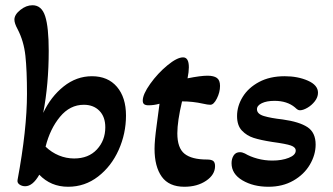

<svg xmlns="http://www.w3.org/2000/svg" viewBox="-20 -700 1273 733"><path d="M130 -33Q105 11 76 11Q64 11 54.5 4.5Q45 -2 47 -13Q83 -206 83 -342Q83 -431 77 -487Q71 -543 47 -589Q35 -611 35 -625Q35 -644 57.5 -662Q80 -680 104 -680Q139 -680 152.5 -638Q166 -596 166 -506Q166 -378 145 -269Q174 -331 223 -370Q272 -409 331 -409Q392 -409 426.5 -368.5Q461 -328 461 -259Q461 -190 433 -127.5Q405 -65 354.5 -26Q304 13 240 13Q174 13 130 -33ZM382 -214Q382 -254 359.5 -277Q337 -300 300 -300Q247 -300 209 -254Q171 -208 154 -140Q177 -118 205 -106.5Q233 -95 263 -95Q318 -95 350 -129.5Q382 -164 382 -214Z M570 -132Q570 -163 578 -221L589 -304Q568 -298 547 -298Q536 -298 530.5 -302Q525 -306 525 -316Q525 -340 553.5 -380Q582 -420 619 -450.5Q656 -481 679 -481Q701 -481 701 -443Q701 -426 696 -401Q746 -411 772 -411Q796 -411 808 -402.5Q820 -394 820 -372Q820 -348 808 -324Q796 -300 783 -300Q773 -300 756 -304Q716 -313 675 -313Q657 -237 657 -191Q657 -135 684.5 -113Q712 -91 770 -91Q787 -91 794 -85.5Q801 -80 801 -66Q801 -33 767 -10Q733 13 684 13Q625 13 597.5 -25.5Q570 -64 570 -132Z M864 -77Q864 -94 872 -106.5Q880 -119 896 -119Q905 -119 915 -114Q935 -102 962.5 -94.5Q990 -87 1020 -87Q1056 -87 1082.5 -97.5Q1109 -108 1109 -125Q1109 -138 1090.5 -144.5Q1072 -151 1020 -158Q975 -165 948.5 -173.5Q922 -182 903.5 -201.5Q885 -221 885 -257Q885 -295 906.5 -330Q928 -365 969 -387Q1010 -409 1067 -409Q1117 -409 1155.5 -392Q1194 -375 1194 -346Q1194 -329 1182 -313.5Q1170 -298 1153.5 -288.5Q1137 -279 1125 -279Q1120 -279 1115.5 -282Q1111 -285 1106 -290Q1076 -315 1028 -315Q998 -315 979.5 -306Q961 -297 961 -283Q961 -265 987.5 -257Q1014 -249 1059 -244Q1123 -235 1154 -214.5Q1185 -194 1185 -148Q1185 -109 1163 -71.5Q1141 -34 1100 -10.5Q1059 13 1005 13Q947 13 905.5 -11.5Q864 -36 864 -77Z"/></svg>

Font: AkayaTelivigala
Style: Regular
Weight: 400
Designer: Vaishnavi Murthy Yerkadithaya ( vaishnavimurthy@gmail.com ), Juan Luis Blanco Aristondo ( juan@blancoletters.com )
Version: Version 1.000